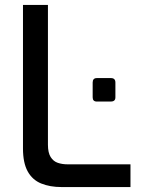

<svg xmlns="http://www.w3.org/2000/svg" viewBox="-20 -757 573 777"><path d="M229 0Q182 0 146.5 -14.5Q111 -29 92 -63.5Q73 -98 73 -156V-737H174V-171Q174 -139 185 -121.5Q196 -104 214 -98Q232 -92 253 -92H508V0ZM372 -346Q355 -346 355 -363V-423Q355 -441 372 -441H429Q447 -441 447 -423V-363Q447 -354 442 -350Q437 -346 429 -346Z"/></svg>

Font: Exo Thin Medium
Style: Regular
Weight: 500
Version: Version 2.000